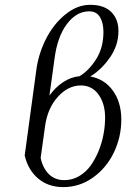

<svg xmlns="http://www.w3.org/2000/svg" viewBox="-20 -766 548 793"><path d="M82 -124 129.9 -476.1Q138.7 -543 169.4 -604.2Q200.2 -665.5 249.3 -705.8Q298.3 -746.1 352.1 -746.1Q409.2 -746.1 439.2 -716.8Q469.2 -687.5 469.2 -637.2Q469.2 -579.1 434.3 -528.8Q399.4 -478.5 353 -450.2Q411.6 -439.5 446.3 -391.6Q481 -343.8 481 -272Q481 -200.7 450.7 -137Q420.4 -73.2 364.7 -33.2Q309.1 6.8 241.2 6.8Q179.7 6.8 137.7 -28.6Q95.7 -64 82 -124ZM147.9 -113.8Q156.7 -71.8 181.6 -46.9Q206.5 -22 246.1 -22Q278.3 -22 306.4 -38.3Q334.5 -54.7 353.8 -81.3Q373 -107.9 387 -141.8Q400.9 -175.8 407.5 -211.2Q414.1 -246.6 414.1 -279.8Q414.1 -337.9 387 -375.5Q359.9 -413.1 314 -413.1Q261.7 -413.1 219 -366.2Q176.3 -319.3 166 -244.1ZM184.1 -371.1Q208 -404.8 240.2 -426.3Q272.5 -447.8 308.1 -451.2Q346.2 -473.1 376.7 -520.8Q407.2 -568.4 407.2 -633.8Q407.2 -671.9 392.8 -695.6Q378.4 -719.2 348.1 -719.2Q295.9 -719.2 256.3 -666.7Q216.8 -614.3 205.1 -522.9Z"/></svg>

Font: Dihjauti
Style: Italic
Weight: 400
Italic angle: -9°
Designer: T. Christopher White
Version: Version 3.0.0